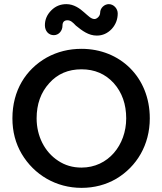

<svg xmlns="http://www.w3.org/2000/svg" viewBox="-20 -892 784 928"><path d="M448 -720C476 -720 500 -731 520 -752C539 -773 549 -798 549 -827C549 -851 529 -872 506 -872C485 -872 464 -854 464 -830C464 -814 448 -800 437 -800C420 -800 407 -815 387 -832C366 -851 337 -872 301 -872C272 -872 248 -862 228 -842C207 -821 197 -797 197 -770C197 -742 215 -722 240 -722C264 -722 282 -743 282 -768C282 -785 290 -794 306 -794C321 -794 331 -785 347 -768C378 -743 408 -720 448 -720ZM374 16C436 16 492 1 542 -28C641 -87 704 -192 704 -320C704 -520 559 -656 374 -656C313 -656 257 -642 206 -614C105 -557 40 -455 40 -320C40 -256 55 -199 85 -148C145 -47 251 16 374 16ZM374 -82C331 -82 294 -93 261 -115C195 -158 157 -235 157 -320C157 -388 177 -445 218 -490C258 -535 310 -557 374 -557C437 -557 489 -535 530 -490C570 -445 590 -388 590 -320C590 -191 503 -82 374 -82Z"/></svg>

Font: Dongle
Style: Regular
Weight: 400
Designer: Yanghee Ryu
Foundry: Yanghee Ryu
Version: Version 2.000